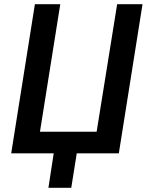

<svg xmlns="http://www.w3.org/2000/svg" viewBox="-20 -725 694 908"><path d="M209 163 234 0H33L145 -705H265L169 -102H437L534 -705H654L542 0H343L317 163Z"/></svg>

Font: Nunito Sans 10pt Condensed
Style: Bold Italic
Weight: 700
Width: 3
Italic angle: -9°
Designer: Vernon Adams
Foundry: Vernon Adams
Version: Version 3.101;gftools[0.9.27]